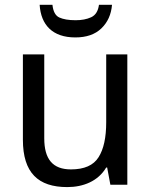

<svg xmlns="http://www.w3.org/2000/svg" viewBox="-20 -760 623 790"><path d="M417 -536.1V-256.8C417 -194.3 406.7 -146.5 385.7 -113.3C364.7 -79.6 326.7 -63 272 -63C197.3 -63 162.1 -104.5 162.1 -190.9V-536.1H74.2V-185.1C74.2 -48.8 137.2 9.8 256.8 9.8C322.8 9.8 383.8 -14.6 417 -70.8H420.9L434.1 0H503.9V-536.1ZM387.2 -740.2C383.8 -714.4 373 -697.3 355 -689C336.9 -680.7 315.9 -676.8 291 -676.8C262.2 -676.8 240.2 -680.7 224.1 -688C208 -695.3 198.7 -712.9 195.8 -740.2H143.1C148.4 -657.7 195.8 -606 290 -606C335.4 -606 371.1 -618.2 397 -643.1C422.9 -668 437.5 -700.2 440.9 -740.2Z"/></svg>

Font: Avrile Sans
Style: Regular
Weight: 400
Designer: Monotype Design Team, Google (font), Stefan Peev (BGR Cyrillic), Cristiano Sobral (main changes)
Foundry: The Avrile Sans Project Authors
Version: Version 3.110